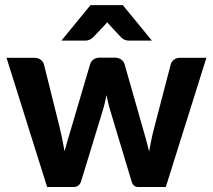

<svg xmlns="http://www.w3.org/2000/svg" viewBox="-20 -746 850 766"><path d="M803.5 -515.5 641.5 0H530Q521.5 0 514.8 -5.5Q508 -11 504.5 -24L420.5 -303Q415.5 -319 411.8 -334.8Q408 -350.5 405 -366.5Q401.5 -350.5 397.8 -334.2Q394 -318 389 -302L304 -24Q297 0 274 0H168L6 -515.5H116Q131 -515.5 141.2 -508.5Q151.5 -501.5 155 -490.5L218.5 -235.5Q224.5 -211 229 -188Q233.5 -165 237.5 -142.5Q243.5 -165 250.2 -188Q257 -211 264.5 -235.5L340 -491.5Q343.5 -502 353.5 -509Q363.5 -516 377 -516H438Q452.5 -516 462.8 -509Q473 -502 476.5 -491.5L549.5 -235.5Q556.5 -211.5 563 -188.2Q569.5 -165 575 -141.5Q579 -164.5 583.8 -187.8Q588.5 -211 595 -235.5L661.5 -490.5Q665 -501.5 675 -508.5Q685 -515.5 698.5 -515.5ZM586 -584H494Q486 -584 478.5 -586.8Q471 -589.5 463 -597L419 -644.5Q416.5 -647 413.5 -650.2Q410.5 -653.5 408 -657.5Q402 -650 396.5 -644.5L351.5 -597Q337.5 -584 320.5 -584H225L341 -725.5H470Z"/></svg>

Font: Lato 2
Style: Regular
Weight: 800
Designer: Lukasz Dziedzic with Adam Twardoch and Botio Nikoltchev
Foundry: tyPoland Lukasz Dziedzic
Version: Version 2.015; 2015-08-06; http://www.latofonts.com/